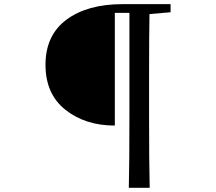

<svg xmlns="http://www.w3.org/2000/svg" viewBox="-20 -768 1040 925"><path d="M801.8 -709 700.2 -700.2Q698.2 -601.6 698.2 -400.4V-211.9Q698.2 21.5 701.2 136.7H600.6Q603.5 22.5 603.5 -211.9V-706.1H533.2V-163.1Q390.6 -163.1 294.9 -239.3Q199.2 -315.4 199.2 -456.1Q199.2 -597.7 299.8 -672.9Q400.4 -748 570.3 -748H801.8Z"/></svg>

Font: GenYoMin TW TTF Medium
Style: Regular
Weight: 500
Version: Version 1.300